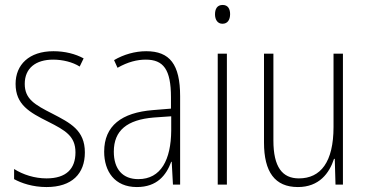

<svg xmlns="http://www.w3.org/2000/svg" viewBox="-20 -746 1482 776"><path d="M323 -130C323 -220 264 -249 191 -287C120 -323 80 -346 80 -407C80 -471 125 -505 195 -505C233 -505 274 -495 302 -477L318 -510C285 -528 243 -539 196 -539C97 -539 43 -484 43 -407C43 -323 99 -292 175 -254C244 -219 285 -196 285 -130C285 -64 248 -25 168 -25C120 -25 73 -40 37 -63V-22C66 -6 112 10 168 10C271 10 323 -44 323 -130Z M571 -539C526 -539 480 -526 441 -503L455 -472C497 -496 535 -505 569 -505C640 -505 671 -466 671 -353V-307L598 -301C472 -291 401 -238 401 -133C401 -54 443 10 533 10C615 10 652 -38 672 -92H674L679 0H708V-357C708 -486 666 -539 571 -539ZM601 -271 672 -276V-218C671 -101 631 -22 539 -22C476 -22 440 -62 440 -133C440 -219 494 -262 601 -271Z M880 -726C857 -726 849 -709 849 -688C849 -667 859 -650 879 -650C900 -650 910 -666 910 -689C910 -709 902 -726 880 -726ZM897 -529H860V0H897Z M1366 -529H1328V-233C1328 -91 1276 -25 1188 -25C1121 -25 1085 -71 1085 -178V-529H1047V-170C1047 -51 1091 10 1184 10C1270 10 1311 -46 1330 -104H1333L1336 0H1366Z"/></svg>

Font: Noto Sans Gurmukhi UI Condensed ExtraLight
Style: Regular
Weight: 200
Width: 3
Designer: Jelle Bosma - Monotype Design Team
Foundry: Monotype Imaging Inc.
Version: Version 2.004